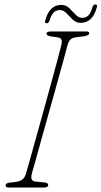

<svg xmlns="http://www.w3.org/2000/svg" viewBox="-20 -841 455 861"><path d="M122.5 -61.5Q118 -44 122.8 -36Q127.5 -28 137 -27L178.5 -23Q197 -21 196 -11Q196 -5 190 -2.5Q184 0 177 0H20Q5 0 5 -9.5Q5 -20 24 -22L52 -25.5Q87.5 -30 96 -61Q99.5 -72 110.8 -112.5Q122 -153 138.5 -211.8Q155 -270.5 173.2 -336.5Q191.5 -402.5 208.5 -464.5Q225.5 -526.5 238.2 -574.2Q251 -622 256 -643Q258.5 -654.5 255.5 -663Q252.5 -671.5 237.5 -673.5L207.5 -678Q188.5 -680.5 188.5 -690.5Q189 -700 209.5 -700H366Q380 -700 380 -692.5Q380 -682 357 -678.5L319 -673.5Q303.5 -671.5 295.8 -663.5Q288 -655.5 284 -642.5Q278.5 -621 265.2 -573.2Q252 -525.5 234.8 -463.2Q217.5 -401 199 -335Q180.5 -269 164.2 -210.5Q148 -152 136.8 -111.8Q125.5 -71.5 122.5 -61.5ZM342.5 -738.5Q321.5 -738.5 306.2 -753Q291 -767.5 277.8 -781.8Q264.5 -796 248.5 -796Q215.5 -796 203 -750.5Q198.5 -736.5 189 -736.5Q179.5 -736.5 183 -749.5Q201.5 -819 254.5 -819Q276 -819 290.8 -804.5Q305.5 -790 318.8 -775.5Q332 -761 349 -761Q382 -761 394 -806.5Q396.5 -821 408 -821Q418 -821 414 -807.5Q404.5 -772 386 -755.2Q367.5 -738.5 342.5 -738.5Z"/></svg>

Font: Fraunces 144pt S100 Thin
Style: Italic
Weight: 100
Italic angle: -16°
Version: Version 1.000; ttfautohint (v1.8.3)